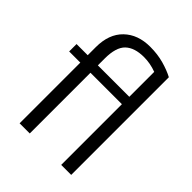

<svg xmlns="http://www.w3.org/2000/svg" viewBox="-203 -826 937 937"><g transform="rotate(45 265.0 -357.5)"><path d="M383 0V-419H166V0H96V-419H19V-470H96V-526Q96 -616 147 -665.5Q198 -715 283 -715Q334 -715 377 -703Q420 -691 452 -674V0ZM166 -470H383V-642Q340 -658 297 -658Q232 -658 199 -626.5Q166 -595 166 -517Z"/></g></svg>

Font: Mukta Vaani Light
Style: Regular
Weight: 300
Designer: Noopur Datye, Girish Dalvi, Yashodeep Gholap, Pallavi Karambelkar
Foundry: Ek Type
Version: Version 2.538;PS 1.000;hotconv 16.6.51;makeotf.lib2.5.65220;